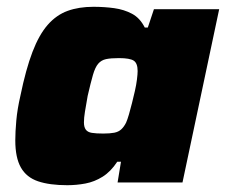

<svg xmlns="http://www.w3.org/2000/svg" viewBox="-20 -537 665 565"><path d="M178 8Q126 8 92 -3.5Q58 -15 41.5 -44Q25 -73 25 -124Q25 -149 28 -182.5Q31 -216 40 -255Q56 -333 75.5 -384Q95 -435 120.5 -464Q146 -493 179 -505Q212 -517 255 -517Q287 -517 316 -513Q345 -509 368.5 -496.5Q392 -484 406 -456H415L433 -510H625L517 0H326L336 -61H325Q306 -32 282 -17Q258 -2 231.5 3Q205 8 178 8ZM284 -144Q304 -144 316.5 -146.5Q329 -149 337 -156.5Q345 -164 351 -176Q355 -185 359.5 -200.5Q364 -216 368.5 -234Q373 -252 377 -269.5Q381 -287 383 -303Q385 -319 385 -328Q385 -351 373.5 -358.5Q362 -366 330 -366Q306 -366 292 -363Q278 -360 269 -349.5Q260 -339 253.5 -316.5Q247 -294 238 -255Q233 -227 230 -208.5Q227 -190 227 -177Q227 -163 232.5 -155.5Q238 -148 250.5 -146Q263 -144 284 -144Z"/></svg>

Font: Saira SemiExpanded ExtraBold
Style: Italic
Weight: 800
Width: 6
Italic angle: -12°
Designer: Hector Gatti with collaboration of the Omnibus-Type team
Foundry: Omnibus-Type
Version: Version 1.101